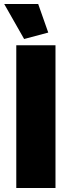

<svg xmlns="http://www.w3.org/2000/svg" viewBox="-20 -935 357 955"><path d="M100 -741 220 -773 170 -915H1ZM256 0V-710H61V0Z"/></svg>

Font: Raleway Black
Style: Regular
Weight: 900
Designer: Matt McInerney, Pablo Impallari, Rodrigo Fuenzalida
Foundry: Matt McInerney, Pablo Impallari, Rodrigo Fuenzalida
Version: Version 3.000g; ttfautohint (v1.5) -l 8 -r 28 -G 28 -x 14 -D